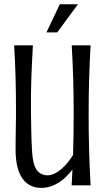

<svg xmlns="http://www.w3.org/2000/svg" viewBox="-20 -888 503 920"><path d="M128.4 -349.6Q128.9 -314 129.4 -281.5Q129.9 -249 130.9 -220.5Q131.8 -191.9 133.3 -168.5Q134.8 -145 137.2 -127.9Q143.6 -85.4 161.6 -66.7Q179.7 -47.9 208 -47.9Q224.1 -47.9 241.2 -56.2Q258.3 -64.5 274.2 -78.1Q290 -91.8 304.4 -109.4Q318.8 -127 330.1 -145.5Q333 -242.2 333 -341.3Q333 -386.7 332.5 -427.7Q332 -468.8 330.8 -508.3Q329.6 -547.9 327.9 -587.6Q326.2 -627.4 323.7 -670.9H414.1Q411.6 -627.4 409.9 -587.6Q408.2 -547.9 407 -508.3Q405.8 -468.8 405.3 -427.7Q404.8 -386.7 404.8 -341.3Q404.8 -295.9 405.3 -253.2Q405.8 -210.4 407 -168.7Q408.2 -127 409.9 -85.2Q411.6 -43.5 414.1 0H323.2Q324.2 -19 325.2 -37.8Q326.2 -56.6 327.1 -75.2Q313 -57.6 297.1 -41.7Q281.2 -25.9 262.7 -13.9Q244.1 -2 222.9 5.1Q201.7 12.2 176.8 12.2Q118.7 12.2 86.7 -33.9Q54.7 -80.1 54.7 -171.4Q54.7 -193.8 54.9 -219.5Q55.2 -245.1 55.7 -269.8Q56.2 -294.4 56.4 -315.4Q56.6 -336.4 56.6 -349.6Q56.6 -395 56.2 -434.6Q55.7 -474.1 54.7 -512.2Q53.7 -550.3 52 -588.9Q50.3 -627.4 47.9 -670.9H137.7Q135.3 -627.4 133.3 -588.9Q131.3 -550.3 130.1 -512.2Q128.9 -474.1 128.4 -434.6Q127.9 -395 128.4 -349.6ZM202.6 -732.9 266.6 -867.7H353.5L254.4 -732.9Z"/></svg>

Font: Crushed
Style: Regular
Weight: 400
Width: 3
Designer: Astigmatic (AOETI)
Foundry: Astigmatic (AOETI)
Version: Version 001.000